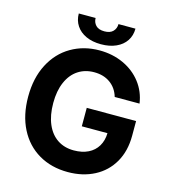

<svg xmlns="http://www.w3.org/2000/svg" viewBox="-129 -996 989 1109"><g transform="rotate(15 366.0 -441.5)"><path d="M378.9 -586.9Q324.2 -586.9 282.7 -559.6Q241.2 -532.2 218.3 -479.7Q195.3 -427.2 195.3 -354.5Q195.3 -280.8 218 -228Q240.7 -175.3 282.2 -147.7Q323.7 -120.1 379.9 -120.1Q429.7 -120.1 466.1 -137.9Q502.4 -155.8 522.2 -189Q542 -222.2 543 -266.6H389.6V-377H684.6V-289.1Q684.6 -197.8 645.8 -130.1Q606.9 -62.5 537.6 -26.4Q468.3 9.8 378.9 9.8Q280.3 9.8 204.8 -34.4Q129.4 -78.6 87.6 -160.4Q45.9 -242.2 45.9 -352.5Q45.9 -464.4 88.9 -546.9Q131.8 -629.4 207 -673.1Q282.2 -716.8 376 -716.8Q454.6 -716.8 519.8 -686.8Q585 -656.7 626.5 -602.8Q668 -548.8 677.7 -479.5H529.3Q514.6 -529.8 475.3 -558.3Q436 -586.9 378.9 -586.9ZM373 -752.9Q321.8 -752.9 283.7 -770.3Q245.6 -787.6 224.9 -819.1Q204.1 -850.6 204.1 -891.6H304.7Q304.7 -865.7 321.5 -847.9Q338.4 -830.1 373 -830.1Q407.2 -830.1 424.3 -847.7Q441.4 -865.2 441.4 -891.6H543Q543 -850.1 522.2 -818.8Q501.5 -787.6 463.1 -770.3Q424.8 -752.9 373 -752.9Z"/></g></svg>

Font: WEMIX Pretendard
Style: Bold
Weight: 700
Designer: Base glyphs from Inter by Rasmus Andersson; Hangeul glyphs from Noto Sans CJK(Source Han Sans) by Jang Soo-young and Kan
Foundry: Kil Hyung-jin
Version: Version 1.000